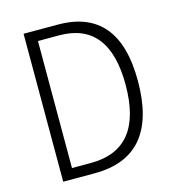

<svg xmlns="http://www.w3.org/2000/svg" viewBox="-107 -804 816 895"><g transform="rotate(-15 301.5 -357.0)"><path d="M546 -365Q546 -714 253 -714H88V0H240Q546 0 546 -365ZM486 -362Q486 -51 236 -51H144V-664H246Q486 -664 486 -362Z"/></g></svg>

Font: Noto Sans UI SemiCondensed Light
Style: Regular
Weight: 300
Width: 4
Designer: Monotype Design Team
Foundry: Monotype Imaging Inc.
Version: Version 1.901